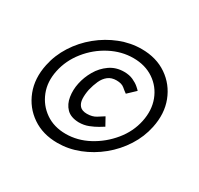

<svg xmlns="http://www.w3.org/2000/svg" viewBox="-116 -651 832 802"><g transform="rotate(30 300.0 -250.0)"><path d="M245 8Q174 8 123 -27Q72 -62 49.5 -120.5Q27 -179 42 -250Q53 -303 83 -350Q113 -397 156.5 -432.5Q200 -468 251 -488Q302 -508 355 -508Q426 -508 477 -473Q528 -438 550.5 -379.5Q573 -321 558 -250Q547 -197 517 -150Q487 -103 443.5 -67.5Q400 -32 349 -12Q298 8 245 8ZM256 -42Q313 -42 366 -70.5Q419 -99 457.5 -146Q496 -193 508 -250Q520 -307 502 -354.5Q484 -402 442.5 -430Q401 -458 344 -458Q287 -458 233.5 -430Q180 -402 142 -354.5Q104 -307 92 -250Q80 -193 98.5 -146Q117 -99 158 -70.5Q199 -42 256 -42ZM279 -111Q240 -112 220 -132.5Q200 -153 195 -185Q190 -217 197 -250Q204 -284 222.5 -316Q241 -348 270.5 -368.5Q300 -389 339 -389Q364 -389 382.5 -380.5Q401 -372 412.5 -362Q424 -352 427 -348L390 -313Q380 -320 367 -331Q354 -342 329 -342Q305 -342 289 -329.5Q273 -317 263.5 -296Q254 -275 248 -250Q243 -225 244 -204.5Q245 -184 256 -171.5Q267 -159 291 -159Q317 -159 335 -170.5Q353 -182 364 -189L385 -151Q379 -147 363 -137.5Q347 -128 325.5 -119.5Q304 -111 279 -111Z"/></g></svg>

Font: Epunda Sans Light
Style: Italic
Weight: 300
Italic angle: -12.0243°
Designer: Simon Atzbach
Foundry: typofactur
Version: Version 2.204